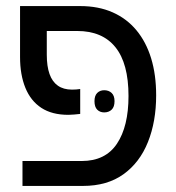

<svg xmlns="http://www.w3.org/2000/svg" viewBox="-20 -612 580 632"><path d="M54 0V-82H249Q327 -82 365 -139Q403 -196 403 -296Q403 -403 360 -456.5Q317 -510 234 -510H86V-592H244Q304 -592 350.5 -571.5Q397 -551 429 -512.5Q461 -474 477.5 -420Q494 -366 494 -298Q494 -212 467 -144.5Q440 -77 386.5 -38.5Q333 0 253 0ZM205 -234Q151 -234 116 -257Q81 -280 63.5 -323Q46 -366 46 -424V-592H134V-432Q134 -394 143 -368.5Q152 -343 170.5 -330Q189 -317 217 -317Q224 -317 231 -317.5Q238 -318 244 -319V-237Q234 -236 224 -235Q214 -234 205 -234ZM291 -279Q291 -297 300 -306Q309 -315 323 -315Q338 -315 347.5 -306Q357 -297 357 -279Q357 -260 347.5 -251Q338 -242 323 -242Q309 -242 300 -251Q291 -260 291 -279Z"/></svg>

Font: Noto Sans Hebrew SemiCondensed
Style: Regular
Weight: 400
Width: 4
Designer: Monotype Design Team
Foundry: Monotype Imaging Inc.
Version: Version 2.003